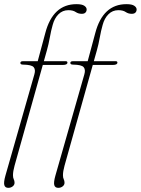

<svg xmlns="http://www.w3.org/2000/svg" viewBox="-29 -732 678 924"><path d="M69 -429Q69 -437.5 81.5 -437.5H152.5L189 -573Q225.5 -712 339 -712Q365.5 -712 376.8 -704.2Q388 -696.5 388 -686.5Q388 -677.5 382.2 -671.5Q376.5 -665.5 364.5 -665.5Q348 -665.5 335.2 -674.2Q322.5 -683 300 -683Q272 -683 252.5 -663.5Q233 -644 224.5 -612Q216.5 -584 210.8 -551.5Q205 -519 196.5 -489L182 -437.5H287Q295.5 -437.5 295.5 -431Q295.5 -419.5 273.5 -419.5H177L41 65.5Q33.5 92.5 33.5 111.5Q33.5 123.5 37.2 130.8Q41 138 41 147.5Q41 158 32 165Q23 172 11 172Q-4.5 172 -8.2 158.8Q-12 145.5 -3 113.5L136.5 -374.5Q143 -397 133 -408.8Q123 -420.5 82.5 -421Q69 -421 69 -429ZM309.5 -429Q309.5 -437.5 322 -437.5H393L429.5 -573Q466 -712 579.5 -712Q606 -712 617.2 -704.2Q628.5 -696.5 628.5 -686.5Q628.5 -677.5 622.8 -671.5Q617 -665.5 605 -665.5Q588.5 -665.5 575.8 -674.2Q563 -683 540.5 -683Q512.5 -683 493 -663.5Q473.5 -644 465 -612Q457 -584 451.2 -551.5Q445.5 -519 437 -489L422.5 -437.5H527.5Q536 -437.5 536 -431Q536 -419.5 514 -419.5H417.5L281.5 65.5Q274 92.5 274 111.5Q274 123.5 277.8 130.8Q281.5 138 281.5 147.5Q281.5 158 272.5 165Q263.5 172 251.5 172Q236 172 232.2 158.8Q228.5 145.5 237.5 113.5L377 -374.5Q383.5 -397 373.5 -408.8Q363.5 -420.5 323 -421Q309.5 -421 309.5 -429Z"/></svg>

Font: Fraunces 72pt Soft Thin
Style: Italic
Weight: 100
Italic angle: -16°
Version: Version 1.000;[0bf87f6ff]